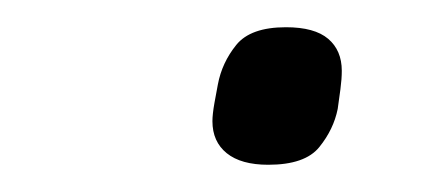

<svg xmlns="http://www.w3.org/2000/svg" viewBox="-20 -541 320 141"><path d="M177 -420Q157 -420 146.5 -428.5Q136 -437 136 -452Q136 -457 137.5 -465.5Q139 -474 140 -479Q143 -495 153.5 -508Q164 -521 190 -521Q211 -521 221 -512.5Q231 -504 231 -489Q231 -483 230 -475.5Q229 -468 228 -461Q225 -446 214.5 -433Q204 -420 177 -420Z"/></svg>

Font: IBM Plex Sans Light
Style: Italic
Weight: 300
Italic angle: -11.31°
Designer: Mike Abbink, Paul van der Laan, Pieter van Rosmalen
Foundry: Bold Monday
Version: Version 3.201